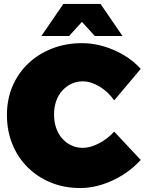

<svg xmlns="http://www.w3.org/2000/svg" viewBox="-20 -934 731 970"><path d="M557 -427Q526 -471 482.5 -497Q439 -523 398 -523Q367 -523 340.5 -510.5Q314 -498 294 -475.5Q274 -453 263.5 -422.5Q253 -392 253 -356Q253 -319 263.5 -288Q274 -257 294 -234.5Q314 -212 340.5 -199.5Q367 -187 398 -187Q436 -187 479.5 -209.5Q523 -232 557 -269L691 -126Q652 -83 601.5 -51Q551 -19 495.5 -1.5Q440 16 386 16Q305 16 237.5 -11.5Q170 -39 120 -88.5Q70 -138 42.5 -205.5Q15 -273 15 -353Q15 -432 43 -498Q71 -564 122.5 -613Q174 -662 243.5 -689Q313 -716 395 -716Q449 -716 503.5 -700Q558 -684 606.5 -655Q655 -626 691 -586ZM300 -914H488L599 -752H459L339 -884H449L329 -752H189Z"/></svg>

Font: Alexandria Black
Style: Regular
Weight: 900
Designer: Mohamed Gaber
Foundry: Kief Type Foundry
Version: Version 5.100